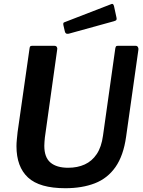

<svg xmlns="http://www.w3.org/2000/svg" viewBox="-20 -984 757 1014"><path d="M646 -262Q632 -162 590 -102Q548 -42 481 -16Q414 10 325 10Q189 10 128 -46.5Q67 -103 67 -212Q67 -229 69 -248Q71 -267 73 -287L136 -728Q137 -737 140 -739.5Q143 -742 149 -742H268Q276 -742 280 -736Q284 -730 282 -722L217 -258Q216 -246 215 -235.5Q214 -225 214 -214Q214 -153 246.5 -125.5Q279 -98 340 -98Q389 -98 427.5 -115.5Q466 -133 491 -170.5Q516 -208 524 -268L589 -729Q591 -737 593 -739.5Q595 -742 602 -742H697Q704 -742 708 -736Q712 -730 711 -722L646 -262ZM582 -952 595 -892Q597 -884 595 -879.5Q593 -875 582 -872L343 -806Q333 -804 328 -808Q323 -812 322 -820L315 -850Q312 -864 319 -866L567 -962Q572 -965 576 -962.5Q580 -960 582 -952Z"/></svg>

Font: Libre Franklin Thin SemiBold
Style: Italic
Weight: 600
Italic angle: -8°
Version: Version 3.000